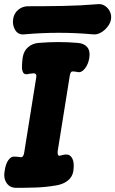

<svg xmlns="http://www.w3.org/2000/svg" viewBox="-49 -885 553 922"><path d="M29 17Q-2 17 -17.5 -6.5Q-33 -30 -27 -62Q-22 -98 -9 -116Q4 -134 20 -133Q30 -133 36.5 -132Q43 -131 51 -130Q59 -130 62.5 -137Q66 -144 67 -151L125 -513Q127 -523 123.5 -528Q120 -533 114 -533Q107 -532 99 -531.5Q91 -531 84 -529Q68 -526 62 -537Q56 -548 56.5 -567.5Q57 -587 60 -609Q65 -641 86.5 -659Q108 -677 137 -679Q232 -687 324 -679Q354 -677 369.5 -659Q385 -641 380 -608Q375 -576 358.5 -555.5Q342 -535 324 -539Q318 -540 313 -541Q308 -542 300 -542Q293 -542 290 -535Q287 -528 286 -521L228 -159Q227 -149 229 -143Q231 -137 237 -137Q243 -138 251.5 -140.5Q260 -143 268 -143Q288 -144 298.5 -123.5Q309 -103 303 -62Q298 -34 275 -16.5Q252 1 217 6Q169 14 122 15.5Q75 17 29 17ZM484 -792Q481 -774 467.5 -756.5Q454 -739 435.5 -728.5Q417 -718 398 -720Q234 -735 67 -720Q39 -717 24.5 -740Q10 -763 14 -792V-793Q18 -821 38.5 -838Q59 -855 86 -855Q170 -855 254 -856.5Q338 -858 421 -865Q440 -867 455.5 -856.5Q471 -846 479 -829Q487 -812 484 -793Z"/></svg>

Font: Winky Sans
Style: Bold Italic
Weight: 700
Italic angle: -8.97852°
Designer: Simon Atzbach
Foundry: typofactur
Version: Version 1.205